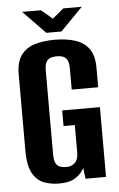

<svg xmlns="http://www.w3.org/2000/svg" viewBox="-53 -766 504 814"><g transform="rotate(-5 199.0 -358.5)"><path d="M165.5 10.6Q132.3 10.6 102.5 -0.1Q72.7 -10.8 53.8 -43.5Q35 -76.3 35 -140.8V-464.9Q35 -517.5 55.7 -546.3Q76.4 -575.2 113.4 -586.7Q150.3 -598.3 199.2 -598.3Q248 -598.3 285.7 -586.6Q323.4 -574.9 344.6 -546Q365.9 -517.1 365.9 -464.9V-381.6H253.2V-470.8Q253.2 -495.2 246.6 -507.4Q239.9 -519.6 228.7 -523.7Q217.5 -527.8 202 -527.8Q187.4 -527.8 175.7 -523.7Q164 -519.6 157.3 -507.4Q150.7 -495.2 150.7 -470.8V-113.5Q150.7 -89.8 157.3 -77.2Q164 -64.6 175.7 -60.5Q187.4 -56.5 202 -56.5Q224.7 -56.5 239 -70.4Q253.2 -84.4 253.2 -113.5V-230.6H205.3V-297H365.9V0H278.6L272.9 -46.3Q271.3 -43.4 269.4 -40.4Q267.5 -37.4 265.9 -35.1Q255.7 -18.2 232.2 -3.8Q208.7 10.6 165.5 10.6ZM166.8 -630.7 72.5 -728H152.5L200 -688L247.8 -727.6H326.4L231.4 -630.7Z"/></g></svg>

Font: Alumni Sans Thin
Style: Regular
Weight: 100
Designer: Robert E. Leuschke
Foundry: Robert E. Leuschke
Version: Version 1.018